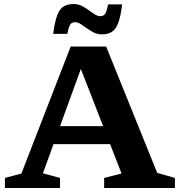

<svg xmlns="http://www.w3.org/2000/svg" viewBox="-20 -935 890 955"><path d="M210 -218V-307.5H569.5V-218ZM762 -75 850 -50V0H498V-50L584.5 -72L370.5 -622H393L193.5 -73L278.5 -50V0H4.5V-50L86.5 -72L331.5 -703.5H508ZM587.5 -913Q580 -851.5 567.5 -819.5Q555 -787.5 535.2 -775.8Q515.5 -764 486 -764Q465 -764 446.5 -773.2Q428 -782.5 411.8 -794.5Q395.5 -806.5 381.2 -815.5Q367 -824.5 354 -824.5Q343.5 -824.5 336.5 -820.2Q329.5 -816 324.5 -803.5Q319.5 -791 315 -766.5H244.5Q252.5 -828 265 -860Q277.5 -892 297.5 -903.5Q317.5 -915 346.5 -915Q367.5 -915 385.8 -906Q404 -897 420.5 -885Q437 -873 451.2 -863.8Q465.5 -854.5 478.5 -854.5Q489 -854.5 496 -859Q503 -863.5 508 -876.2Q513 -889 517.5 -913Z"/></svg>

Font: Newsreader 9pt SemiBold
Style: Regular
Weight: 600
Designer: Hugues Gentile
Foundry: Production Type
Version: Version 1.003